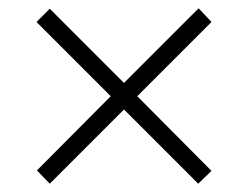

<svg xmlns="http://www.w3.org/2000/svg" viewBox="-20 -590 599 463"><path d="M100 -147 279 -326 458 -147 490 -178 311 -358 490 -537 459 -570 279 -390 100 -569 68 -537 247 -358 69 -179Z"/></svg>

Font: Noto Serif Devanagari Light
Style: Regular
Weight: 300
Designer: Universal Thirst, Indian Type Foundry and the Monotype Design Team
Foundry: Monotype Imaging Inc.
Version: Version 2.004